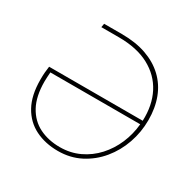

<svg xmlns="http://www.w3.org/2000/svg" viewBox="-158 -857 1026 1027"><g transform="rotate(30 355.0 -343.5)"><path d="M325 13Q247 13 185.5 -17.5Q124 -48 89 -111Q54 -174 54 -271Q54 -298 55.5 -315Q57 -332 60 -354H638Q642 -451 604.5 -523.5Q567 -596 491.5 -636.5Q416 -677 304 -677H196L200 -700H309Q395 -700 460.5 -677Q526 -654 571.5 -611Q617 -568 640 -507.5Q663 -447 663 -372Q663 -298 639 -229Q615 -160 570 -105.5Q525 -51 463 -19Q401 13 325 13ZM324 -10Q389 -10 444 -36Q499 -62 540 -107Q581 -152 605.5 -209.5Q630 -267 636 -331H81Q80 -316 79 -302Q78 -288 78 -274Q78 -182 110 -123.5Q142 -65 197.5 -37.5Q253 -10 324 -10Z"/></g></svg>

Font: MuseoModerno Thin
Style: Italic
Weight: 100
Italic angle: -9°
Designer: Pablo Cosgaya, Héctor Gatti, Marcela Romero, and the Authors of The MuseoModerno Project.
Foundry: Omnibus-Type Team
Version: Version 1.003